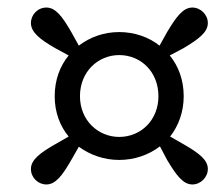

<svg xmlns="http://www.w3.org/2000/svg" viewBox="-20 -581 571 509"><path d="M192 -326C192 -391 240 -435 296 -435C353 -435 400 -391 400 -326C400 -262 353 -218 296 -218C240 -218 192 -262 192 -326ZM125 -326C125 -283 139 -247 162 -219L127 -199C85 -175 62 -157 62 -133C62 -110 81 -92 103 -92C127 -92 145 -115 169 -157L189 -192C219 -170 256 -157 296 -157C336 -157 374 -170 404 -193L423 -157C448 -115 466 -92 490 -92C512 -92 531 -111 531 -133C531 -157 508 -175 466 -199L431 -219C453 -247 467 -284 467 -326C467 -369 453 -406 430 -434L466 -453C508 -478 531 -496 531 -520C531 -542 512 -561 490 -561C466 -561 448 -538 423 -496L403 -460C374 -483 336 -496 296 -496C256 -496 219 -483 189 -460L169 -496C145 -538 127 -561 103 -561C80 -561 62 -542 62 -520C62 -496 85 -477 127 -453L162 -434C139 -406 125 -369 125 -326Z"/></svg>

Font: Source Serif Pro Semibold
Style: Italic
Weight: 600
Italic angle: -12°
Designer: Frank Grießhammer
Foundry: Adobe Systems Incorporated
Version: Version 3.001;hotconv 1.0.111;makeotfexe 2.5.65597